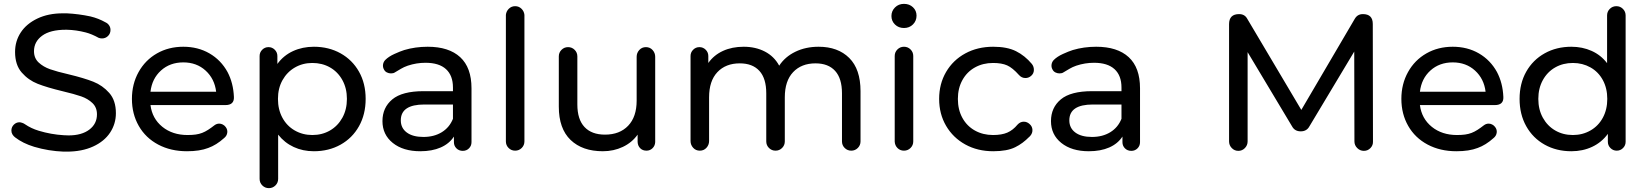

<svg xmlns="http://www.w3.org/2000/svg" viewBox="-20 -777 8527 994"><path d="M309 8Q231 5 157 -17Q98 -35 58 -66Q50 -72 44.5 -81Q39 -90 39 -101Q39 -119 51.5 -131.5Q64 -144 81 -144Q86 -144 95 -141Q104 -138 109 -134Q141 -112 181 -100Q244 -81 309 -77Q323 -76 335 -76Q403 -76 442.5 -106Q482 -136 482 -185Q482 -221 458.5 -243.5Q435 -266 400.5 -278Q366 -290 303 -305Q224 -324 175.5 -343Q127 -362 92.5 -401.5Q58 -441 58 -508Q58 -564 87.5 -609Q117 -654 173.5 -681Q230 -708 305 -708Q315 -708 326 -708Q387 -705 448 -692Q490 -682 527 -661Q538 -656 545 -645.5Q552 -635 552 -622Q552 -603 539 -590.5Q526 -578 508 -578Q499 -578 491 -581Q455 -601 424 -609Q374 -622 326 -623Q323 -623 321 -623Q240 -623 198 -592Q156 -561 156 -512Q156 -476 180 -453.5Q204 -431 239.5 -418.5Q275 -406 336 -392Q415 -373 463 -354Q511 -335 545.5 -296Q580 -257 580 -191Q580 -136 550 -90.5Q520 -45 462 -18.5Q404 8 326 8Q318 8 309 8Z M1191 -275Q1193 -233 1147 -233H759Q768 -163 820.5 -120.5Q873 -78 951 -78Q975 -78 993 -80.5Q1011 -83 1026.5 -89Q1042 -95 1057.5 -105Q1073 -115 1091 -129Q1102 -137 1115 -137Q1124 -137 1133 -132.5Q1142 -128 1148 -120Q1159 -106 1156.5 -89.5Q1154 -73 1140 -62Q1100 -26 1058 -11Q1014 6 948 6Q864 6 799 -28.5Q734 -63 698.5 -125Q663 -187 663 -265Q663 -342 697.5 -404Q732 -466 792.5 -500.5Q853 -535 929 -535Q1005 -535 1064.5 -500.5Q1124 -466 1158 -404Q1188 -347 1191 -275ZM929 -454Q860 -454 813.5 -412Q767 -370 759 -302H1099Q1091 -369 1044.5 -411.5Q998 -454 929 -454Z M1605 -535Q1682 -535 1743 -501Q1804 -467 1838.5 -406Q1873 -345 1873 -265Q1873 -185 1838.5 -123.5Q1804 -62 1743 -28Q1682 6 1605 6Q1548 6 1500.5 -16Q1453 -38 1420 -80V149Q1420 169 1406 183Q1392 197 1372 197Q1352 197 1338 183Q1324 169 1324 149V-487Q1324 -506 1337.5 -519.5Q1351 -533 1370 -533Q1389 -533 1402.5 -519.5Q1416 -506 1416 -487V-446Q1448 -490 1497 -512.5Q1546 -535 1605 -535ZM1597 -78Q1648 -78 1688.5 -101.5Q1729 -125 1752.5 -167.5Q1776 -210 1776 -265Q1776 -320 1752.5 -362.5Q1729 -405 1688.5 -428Q1648 -451 1597 -451Q1547 -451 1506.5 -427.5Q1466 -404 1442.5 -362Q1419 -320 1419 -265Q1419 -210 1442 -167.5Q1465 -125 1506 -101.5Q1547 -78 1597 -78Z M2194 -535Q2304 -535 2362.5 -481Q2421 -427 2421 -320V-41Q2421 -22 2408 -9Q2395 4 2376 4Q2356 4 2343 -9Q2330 -22 2330 -41V-70Q2306 -33 2261.5 -13.5Q2217 6 2156 6Q2067 6 2013.5 -37Q1960 -80 1960 -150Q1960 -220 2011 -262.5Q2062 -305 2173 -305H2325V-324Q2325 -386 2289 -419Q2253 -452 2183 -452Q2136 -452 2091 -437Q2071 -430 2056 -421Q2041 -412 2024 -402Q2017 -397 2004 -397Q1993 -397 1983 -402Q1973 -407 1968 -417Q1961 -429 1963 -443Q1965 -457 1975 -467Q1992 -484 2021.5 -497.5Q2051 -511 2073 -518Q2130 -535 2194 -535ZM2172 -68Q2227 -68 2267 -92.5Q2307 -117 2325 -162V-236H2177Q2055 -236 2055 -154Q2055 -114 2086 -91Q2117 -68 2172 -68Z M2599 -700Q2601 -719 2614.5 -732Q2628 -745 2647 -745Q2666 -745 2679.5 -732Q2693 -719 2695 -700V-45Q2695 -25 2681 -11Q2667 3 2647 3Q2627 3 2613 -11Q2599 -25 2599 -45Z M3372 -483V-41Q3371 -22 3358 -9.5Q3345 3 3327 3Q3307 3 3294.5 -9.5Q3282 -22 3281 -42V-80Q3252 -39 3204.5 -16.5Q3157 6 3101 6Q2995 6 2934 -52.5Q2873 -111 2873 -225V-485Q2873 -505 2887 -519Q2901 -533 2921 -533Q2941 -533 2955 -519Q2969 -505 2969 -485V-236Q2969 -159 3006 -119.5Q3043 -80 3112 -80Q3188 -80 3232 -126Q3276 -172 3276 -256V-483Q3276 -503 3289.5 -518Q3303 -533 3324 -533Q3345 -533 3358.5 -518Q3372 -503 3372 -483Z M4218 -535Q4318 -535 4376.5 -477Q4435 -419 4435 -305V-45Q4435 -25 4421 -11Q4407 3 4387 3Q4367 3 4353 -11Q4339 -25 4339 -45V-294Q4339 -371 4303.5 -410Q4268 -449 4202 -449Q4129 -449 4086 -403.5Q4043 -358 4043 -273V-45Q4043 -25 4029 -11Q4015 3 3995 3Q3975 3 3961 -11Q3947 -25 3947 -45V-294Q3947 -371 3911.5 -410Q3876 -449 3810 -449Q3737 -449 3694 -403.5Q3651 -358 3651 -273V-47Q3651 -27 3637.5 -12Q3624 3 3603 3Q3582 3 3568.5 -12Q3555 -27 3555 -47V-487Q3555 -506 3568.5 -519.5Q3582 -533 3601 -533Q3620 -533 3633.5 -519.5Q3647 -506 3647 -487V-451Q3676 -492 3723 -513.5Q3770 -535 3830 -535Q3892 -535 3940 -510Q3988 -485 4014 -437Q4044 -483 4097.5 -509Q4151 -535 4218 -535Z M4708 -45Q4708 -25 4694 -11Q4680 3 4660 3Q4640 3 4626.5 -10.5Q4613 -24 4612 -44V-487Q4612 -507 4626 -521Q4640 -535 4660 -535Q4680 -535 4694 -521Q4708 -507 4708 -487ZM4660 -632Q4632 -632 4613.5 -650Q4595 -668 4595 -694Q4595 -720 4613.5 -738.5Q4632 -757 4660 -757Q4688 -757 4706.5 -739.5Q4725 -722 4725 -696Q4725 -669 4706.5 -650.5Q4688 -632 4660 -632Z M5122 6Q5041 6 4977.5 -29Q4914 -64 4878 -125.5Q4842 -187 4842 -265Q4842 -343 4878 -404.5Q4914 -466 4977.5 -500.5Q5041 -535 5122 -535Q5194 -535 5240 -512Q5286 -489 5322 -446Q5333 -432 5332.5 -414Q5332 -396 5318 -384Q5305 -373 5289 -373Q5269 -373 5255 -389Q5222 -426 5194 -438.5Q5166 -451 5121 -451Q5069 -451 5027.5 -428Q4986 -405 4962.5 -362.5Q4939 -320 4939 -265Q4939 -209 4962.5 -166.5Q4986 -124 5027.5 -101Q5069 -78 5121 -78Q5166 -78 5195 -90.5Q5224 -103 5248 -132Q5262 -147 5280 -147Q5297 -147 5310 -135Q5324 -123 5325 -105.5Q5326 -88 5314 -74Q5312 -72 5311.5 -71Q5311 -70 5309 -69Q5275 -34 5236 -15Q5194 6 5122 6Z M5655 -535Q5765 -535 5823.5 -481Q5882 -427 5882 -320V-41Q5882 -22 5869 -9Q5856 4 5837 4Q5817 4 5804 -9Q5791 -22 5791 -41V-70Q5767 -33 5722.5 -13.5Q5678 6 5617 6Q5528 6 5474.5 -37Q5421 -80 5421 -150Q5421 -220 5472 -262.5Q5523 -305 5634 -305H5786V-324Q5786 -386 5750 -419Q5714 -452 5644 -452Q5597 -452 5552 -437Q5532 -430 5517 -421Q5502 -412 5485 -402Q5478 -397 5465 -397Q5454 -397 5444 -402Q5434 -407 5429 -417Q5422 -429 5424 -443Q5426 -457 5436 -467Q5453 -484 5482.5 -497.5Q5512 -511 5534 -518Q5591 -535 5655 -535ZM5633 -68Q5688 -68 5728 -92.5Q5768 -117 5786 -162V-236H5638Q5516 -236 5516 -154Q5516 -114 5547 -91Q5578 -68 5633 -68Z M6759 -123Q6745 -97 6714 -97Q6683 -97 6669 -123L6439 -507V-45Q6439 -25 6425 -10.5Q6411 4 6391 4Q6371 4 6357 -10.5Q6343 -25 6343 -45V-652Q6343 -704 6395 -704Q6424 -704 6437 -680L6717 -208L6994 -680Q7008 -704 7036 -704Q7087 -704 7087 -653L7088 -54V-45Q7089 -25 7075 -10.5Q7061 4 7041 4Q7021 4 7006.5 -10.5Q6992 -25 6992 -45L6991 -510Z M7763 -275Q7765 -233 7719 -233H7331Q7340 -163 7392.5 -120.5Q7445 -78 7523 -78Q7547 -78 7565 -80.5Q7583 -83 7598.5 -89Q7614 -95 7629.5 -105Q7645 -115 7663 -129Q7674 -137 7687 -137Q7696 -137 7705 -132.5Q7714 -128 7720 -120Q7731 -106 7728.5 -89.5Q7726 -73 7712 -62Q7672 -26 7630 -11Q7586 6 7520 6Q7436 6 7371 -28.5Q7306 -63 7270.5 -125Q7235 -187 7235 -265Q7235 -342 7269.5 -404Q7304 -466 7364.5 -500.5Q7425 -535 7501 -535Q7577 -535 7636.5 -500.5Q7696 -466 7730 -404Q7760 -347 7763 -275ZM7501 -454Q7432 -454 7385.5 -412Q7339 -370 7331 -302H7671Q7663 -369 7616.5 -411.5Q7570 -454 7501 -454Z M8396 -697V-43Q8396 -24 8382.5 -10.5Q8369 3 8350 3Q8331 3 8317.5 -10.5Q8304 -24 8304 -43V-84Q8272 -40 8223 -17Q8174 6 8115 6Q8038 6 7977 -28Q7916 -62 7881.5 -123.5Q7847 -185 7847 -265Q7847 -345 7881.5 -406Q7916 -467 7977 -501Q8038 -535 8115 -535Q8172 -535 8220 -513.5Q8268 -492 8300 -450V-697Q8300 -717 8314 -731Q8328 -745 8348 -745Q8368 -745 8382 -731Q8396 -717 8396 -697ZM8123 -78Q8173 -78 8214 -101.5Q8255 -125 8278 -167.5Q8301 -210 8301 -265Q8301 -320 8278 -362.5Q8255 -405 8214 -428Q8173 -451 8123 -451Q8072 -451 8031.5 -428Q7991 -405 7967.5 -362.5Q7944 -320 7944 -265Q7944 -210 7967.5 -167.5Q7991 -125 8031.5 -101.5Q8072 -78 8123 -78Z"/></svg>

Font: Sepalumica Med
Style: Regular
Weight: 500
Designer: Julieta Ulanovsky
Foundry: Julieta Ulanovsky
Version: Version 7.200